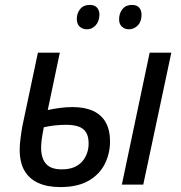

<svg xmlns="http://www.w3.org/2000/svg" viewBox="-20 -750 737 780"><path d="M225 10Q173 10 136 -6.5Q99 -23 79.5 -56.5Q60 -90 60 -142Q60 -162 63.5 -189Q67 -216 71 -238L134 -536H223L174 -303Q197 -308 222.5 -311.5Q248 -315 275 -315Q325 -315 359 -299Q393 -283 410 -252Q427 -221 427 -176Q427 -126 405.5 -83.5Q384 -41 339.5 -15.5Q295 10 225 10ZM231 -62Q260 -62 280.5 -70.5Q301 -79 314 -94Q327 -109 333.5 -127.5Q340 -146 340 -167Q340 -196 329.5 -212.5Q319 -229 298.5 -236Q278 -243 248 -243Q226 -243 203 -240.5Q180 -238 158 -233Q152 -202 149.5 -184Q147 -166 147 -150Q147 -108 166.5 -85Q186 -62 231 -62ZM475 0 588 -536H676L562 0ZM504 -631Q487 -631 475 -642Q463 -653 464 -673Q464 -696 477.5 -713Q491 -730 516 -730Q536 -730 545.5 -719Q555 -708 555 -690Q555 -662 539.5 -646.5Q524 -631 504 -631ZM334 -631Q315 -631 303.5 -642Q292 -653 292 -673Q292 -696 305.5 -713Q319 -730 344 -730Q358 -730 366.5 -725Q375 -720 379.5 -711Q384 -702 384 -690Q383 -662 368 -646.5Q353 -631 334 -631Z"/></svg>

Font: Noto Sans Display
Style: Italic
Weight: 400
Italic angle: -12°
Designer: Monotype Design Team
Foundry: Monotype Imaging Inc.
Version: Version 2.003